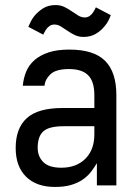

<svg xmlns="http://www.w3.org/2000/svg" viewBox="-20 -733 550 759"><path d="M197 6Q124 6 83 -34.5Q42 -75 42 -148Q42 -226 86 -266Q130 -306 227 -306H353V-357Q353 -411 328.5 -435.5Q304 -460 253 -460Q201 -460 179.5 -439.5Q158 -419 156 -394H70Q73 -425 84 -451Q95 -477 117 -496Q139 -515 172.5 -526Q206 -537 254 -537Q351 -537 395.5 -492.5Q440 -448 440 -357V0H363V-88Q353 -71 340 -54Q327 -37 307.5 -23.5Q288 -10 261.5 -2Q235 6 197 6ZM222 -70Q282 -70 317.5 -105.5Q353 -141 353 -202V-234H231Q174 -234 151.5 -214Q129 -194 129 -149Q129 -114 151.5 -92Q174 -70 222 -70ZM310 -587Q291 -587 275.5 -594.5Q260 -602 246.5 -611.5Q233 -621 220.5 -628.5Q208 -636 195 -636Q184 -636 175.5 -630Q167 -624 162 -616Q159 -611 156 -606Q153 -601 151 -596L92 -627Q97 -639 102.5 -649.5Q108 -660 116 -670Q129 -686 149.5 -699.5Q170 -713 200 -713Q219 -713 234.5 -705.5Q250 -698 263.5 -688.5Q277 -679 289.5 -671.5Q302 -664 315 -664Q326 -664 334.5 -670Q343 -676 348 -684Q351 -689 354 -694Q357 -699 359 -704L418 -673Q413 -660 407.5 -649.5Q402 -639 394 -630Q381 -613 360 -600Q339 -587 310 -587Z"/></svg>

Font: Golos UI VF
Style: Regular
Weight: 400
Designer: A.Korolkova, Vitaly Kuzmin
Foundry: ParaType Ltd
Version: Version 2.000